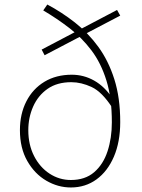

<svg xmlns="http://www.w3.org/2000/svg" viewBox="-20 -815 626 848"><path d="M293 13Q236 13 184.5 -17Q133 -47 100.5 -104Q68 -161 68 -240Q68 -312 96.5 -367.5Q125 -423 176.5 -454Q228 -485 297 -485Q350 -485 396 -459Q442 -433 476 -382V-339Q431 -409 385 -430.5Q339 -452 295 -452Q232 -452 190 -422.5Q148 -393 126.5 -344.5Q105 -296 105 -240Q105 -176 130.5 -126Q156 -76 199 -48Q242 -20 293 -20Q356 -20 396 -54.5Q436 -89 455 -147Q474 -205 474 -275Q474 -382 450 -459.5Q426 -537 383.5 -593Q341 -649 286.5 -691Q232 -733 171 -769L189 -795Q253 -761 311 -715.5Q369 -670 414 -608.5Q459 -547 485 -465Q511 -383 511 -276Q511 -188 483 -123Q455 -58 406 -22.5Q357 13 293 13ZM177 -571 164 -596 497 -771 511 -746Z"/></svg>

Font: Noto Sans SC Thin
Style: Regular
Weight: 100
Designer: Ryoko NISHIZUKA 西塚涼子 (kana, bopomofo & ideographs); Paul D. Hunt (Latin, Greek & Cyrillic); Sandoll Communications 산돌커뮤니
Foundry: Adobe
Version: Version 2.004-H2;hotconv 1.0.118;makeotfexe 2.5.65603